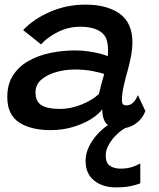

<svg xmlns="http://www.w3.org/2000/svg" viewBox="-20 -553 688 830"><path d="M199 9.5Q113 9.5 62.2 -24Q11.5 -57.5 11.5 -133.5Q11.5 -188.5 36 -226.8Q60.5 -265 102.5 -289Q144.5 -313 197 -324Q249.5 -335 305 -335Q335.5 -335 365 -330.5Q394.5 -326 416.5 -320Q438.5 -314 445.5 -310Q447 -321.5 447.2 -336.2Q447.5 -351 444.5 -365Q440 -402 408.5 -419.8Q377 -437.5 328.5 -437.5Q275.5 -437.5 229.8 -414.5Q184 -391.5 157.5 -361L80 -423Q125.5 -471 196.8 -502Q268 -533 349 -533Q442.5 -533 497.5 -493.8Q552.5 -454.5 552.5 -368.5Q552.5 -343.5 547.2 -314.5Q542 -285.5 534 -256Q523.5 -219.5 515.2 -183.5Q507 -147.5 507 -121Q507 -106.5 512 -102Q517 -97.5 527 -97.5Q558 -97.5 576 -142L608.5 -73Q597 -43 574 -24Q551 -5 521.5 0.5Q502.5 11 483 30Q463.5 49 450.2 72.5Q437 96 437 118.5Q437 151.5 455.2 163.8Q473.5 176 500.5 176Q526 176 545.8 170.5Q565.5 165 586.5 153.5V239.5Q570.5 246 544.5 251.5Q518.5 257 479.5 257Q424 257 387 227.5Q350 198 350 142.5Q350 110.5 364.5 81Q379 51.5 401.2 27.2Q423.5 3 446.5 -12Q422 -32 422 -81Q408 -60 374.8 -39Q341.5 -18 296 -4.2Q250.5 9.5 199 9.5ZM239.5 -82Q283.5 -82 330.8 -100.5Q378 -119 407.5 -146.5Q413.5 -172 419.2 -193.5Q425 -215 430.5 -233Q418.5 -238 383 -245.2Q347.5 -252.5 302 -252.5Q263 -252.5 224 -241.8Q185 -231 159.2 -209.2Q133.5 -187.5 133.5 -153.5Q133.5 -114.5 159.5 -98.2Q185.5 -82 239.5 -82Z"/></svg>

Font: Grandstander Medium
Style: Italic
Weight: 500
Italic angle: -15°
Designer: Tyler Finck
Foundry: Etcetera Type Co
Version: Version 1.200; ttfautohint (v1.8.3)